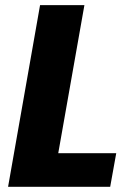

<svg xmlns="http://www.w3.org/2000/svg" viewBox="-20 -722 517 742"><path d="M134.8 -702.1H306.2L205.1 -129.9H429.2L405.8 0H11.2Z"/></svg>

Font: SVN-Poppins
Style: Bold Italic
Weight: 700
Italic angle: -10°
Designer: Ninad Kale (Devanagari), Jonny Pinhorn (Latin)
Foundry: Indian Type Foundry
Version: Version 3.002 2017